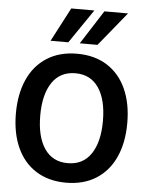

<svg xmlns="http://www.w3.org/2000/svg" viewBox="-63 -1008 817 1068"><g transform="rotate(5 346.0 -474.0)"><path d="M35 -350Q35 -459 71.5 -540Q108 -621 178 -665.5Q248 -710 346 -710Q444 -710 514 -665.5Q584 -621 620.5 -540Q657 -459 657 -350Q657 -241 620.5 -160Q584 -79 514 -34.5Q444 10 346 10Q248 10 178 -34.5Q108 -79 71.5 -160Q35 -241 35 -350ZM521 -350Q521 -468 476 -534.5Q431 -601 346 -601Q261 -601 216 -534.5Q171 -468 171 -350Q171 -232 216 -165.5Q261 -99 346 -99Q431 -99 476 -165.5Q521 -232 521 -350ZM291 -958H420L291 -769H192ZM476 -958H608L454 -769H355Z"/></g></svg>

Font: Niramit
Style: Bold
Weight: 700
Designer: Katatrad Aksorn Co.,Ltd.
Foundry: Cadson Demak Co.,Ltd.
Version: Version 1.001; ttfautohint (v1.6)